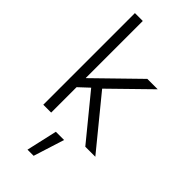

<svg xmlns="http://www.w3.org/2000/svg" viewBox="-301 -783 1078 1078"><g transform="rotate(45 238.0 -243.5)"><path d="M63 0H125.5V-201.7L185.5 -257.8L396.5 0H476.1L232.9 -297.4L456.1 -515.6H373.5L127.4 -275.4H125.5V-727.5H63ZM178.7 241.2H227.5L285.6 57.6H220.2Z"/></g></svg>

Font: Raveo Display Display Light
Style: Regular
Weight: 300
Designer: Jakub Foglar, Rasmus Andersson (Inter)
Foundry: Jakubfoglar.com
Version: Version 1.100;Glyphs 3.2.3 (3260)